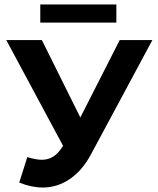

<svg xmlns="http://www.w3.org/2000/svg" viewBox="-20 -823 706 858"><path d="M661 -644 387 -134Q348 -61 292 -23Q236 15 171 15Q121 15 66 -7L102 -121Q141 -109 167 -109Q194 -109 216 -122Q238 -135 257 -164L262 -171L8 -644H167L339 -298L515 -644ZM160 -803H500V-722H160Z"/></svg>

Font: Montserrat Ace
Style: Bold
Weight: 700
Designer: Julieta Ulanovsky
Foundry: Julieta Ulanovsky
Version: Version 1